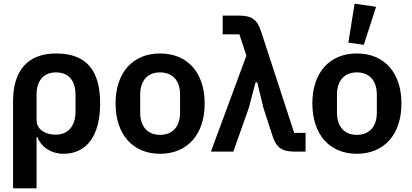

<svg xmlns="http://www.w3.org/2000/svg" viewBox="-20 -825 2244 1045"><path d="M51 200H179V-79H184C202 -26 259 12 325 12C452 12 525 -86 525 -263C525 -438 453 -534 286 -534C126 -534 51 -436 51 -273ZM283 -92C226 -92 179 -121 179 -171V-310C179 -387 218 -431 285 -431C352 -431 391 -387 391 -310V-218C391 -136 348 -92 283 -92Z M851 12C1001 12 1094 -94 1094 -262C1094 -429 1001 -534 851 -534C702 -534 609 -429 609 -262C609 -94 702 12 851 12ZM851 -91C785 -91 743 -134 743 -213V-310C743 -388 785 -431 851 -431C918 -431 960 -388 960 -310V-213C960 -134 918 -91 851 -91Z M1321 -522 1128 0H1250L1334 -237L1371 -377H1380L1414 -237L1463 -86C1483 -23 1513 0 1582 0H1643V-102H1581L1401 -654C1381 -717 1351 -740 1282 -740H1192V-638H1283Z M2027 -788 1910 -805 1876 -593 1960 -581ZM1922 12C2072 12 2165 -94 2165 -262C2165 -429 2072 -534 1922 -534C1773 -534 1680 -429 1680 -262C1680 -94 1773 12 1922 12ZM1922 -91C1856 -91 1814 -134 1814 -213V-310C1814 -388 1856 -431 1922 -431C1989 -431 2031 -388 2031 -310V-213C2031 -134 1989 -91 1922 -91Z"/></svg>

Font: Braiins Sans SemiBold
Style: Regular
Weight: 600
Designer: Mike Abbink, Paul van der Laan, Pieter van Rosmalen, Jiri Chlebus, Lubos Buracinsky
Foundry: Bold Monday, Sudetype
Version: Version 1.000;hotconv 1.0.109;makeotfexe 2.5.65596